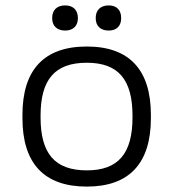

<svg xmlns="http://www.w3.org/2000/svg" viewBox="-20 -681 640 710"><path d="M63 -256V-244C63 -78 142 9 301 9C459 9 538 -78 538 -244V-256C538 -422 459 -509 301 -509C142 -509 63 -422 63 -256ZM130 -247V-253C130 -386 182 -449 301 -449C418 -449 470 -386 470 -253V-247C470 -114 418 -51 301 -51C182 -51 130 -114 130 -247ZM173 -613C173 -586 190 -568 221 -568C251 -568 268 -586 268 -613V-615C268 -643 251 -661 221 -661C190 -661 173 -643 173 -615ZM334 -613C334 -586 351 -568 382 -568C412 -568 428 -586 428 -613V-615C428 -643 412 -661 382 -661C351 -661 334 -643 334 -615Z"/></svg>

Font: LT Wave Mono Light
Style: Regular
Weight: 300
Designer: Daniel Lyons
Version: Version 2.5 (Glyphs App)